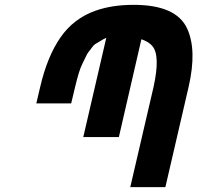

<svg xmlns="http://www.w3.org/2000/svg" viewBox="-20 -774 815 793"><path d="M759 -415 663 -1H518L614 -414Q643 -545 609 -584Q595 -601 564 -612L471 -208H324L419 -618L407 -612Q406 -612 380 -596Q373 -592 369 -588.5Q365 -585 360 -578Q355 -571 351 -566Q344 -558 339.5 -550Q335 -542 328.5 -527.5Q322 -513 319 -508Q306 -482 290 -414L274 -347H130L146 -415Q175 -540 229.5 -619Q284 -698 375 -730Q443 -754 532 -754Q708 -754 753 -656Q794 -567 759 -415Z"/></svg>

Font: Miedinger
Style: Bold-Italic
Weight: 700
Italic angle: -13°
Version: Version 001.000